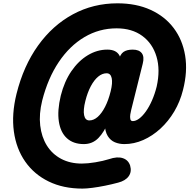

<svg xmlns="http://www.w3.org/2000/svg" viewBox="-20 -922 1148 1128"><path d="M472.5 -75.5Q411 -75.5 373.2 -109.8Q335.5 -144 325.8 -208Q316 -272 337 -360Q358 -443.5 399.5 -504Q441 -564.5 495.8 -597.5Q550.5 -630.5 610.5 -630.5Q663 -630.5 681.8 -596Q700.5 -561.5 694.2 -499.2Q688 -437 665 -353.5Q643.5 -272.5 618.2 -209.8Q593 -147 558.2 -111.2Q523.5 -75.5 472.5 -75.5ZM505 -214.5Q530.5 -214.5 554 -235.2Q577.5 -256 597.2 -294.2Q617 -332.5 630 -385Q642.5 -435 636.2 -463.2Q630 -491.5 606.5 -491.5Q580.5 -491.5 556.8 -471.8Q533 -452 513.5 -415.5Q494 -379 481.5 -329Q468 -275.5 474.2 -245Q480.5 -214.5 505 -214.5ZM464.5 186Q351.5 186 266 144.2Q180.5 102.5 128 27.2Q75.5 -48 61.5 -149.5Q47.5 -251 77 -370.5Q118 -535 203.5 -654.2Q289 -773.5 408.5 -838Q528 -902.5 670 -902.5Q780.5 -902.5 864.5 -864.2Q948.5 -826 1000.5 -757Q1052.5 -688 1067.8 -595Q1083 -502 1055 -393Q1038 -325 1003.8 -267.2Q969.5 -209.5 922.8 -166.5Q876 -123.5 821.8 -99.5Q767.5 -75.5 710.5 -75.5Q680.5 -75.5 654.8 -86.2Q629 -97 613 -122.8Q597 -148.5 595.2 -194.2Q593.5 -240 611.5 -309.5L678 -569.5Q686 -603 705.5 -616.8Q725 -630.5 760 -630.5Q797 -630.5 813 -609.5Q829 -588.5 818.5 -547.5L751 -277Q748 -265.5 745.5 -249.8Q743 -234 745.8 -222.2Q748.5 -210.5 760 -210.5Q778 -210.5 798 -225.5Q818 -240.5 837.5 -268Q857 -295.5 873.2 -332.5Q889.5 -369.5 900.5 -413.5Q922.5 -512 899.5 -589.2Q876.5 -666.5 816 -711Q755.5 -755.5 665 -755.5Q563 -755.5 476 -704Q389 -652.5 325.2 -557.5Q261.5 -462.5 228 -331.5Q208.5 -252.5 216.2 -185Q224 -117.5 255.2 -67.2Q286.5 -17 339 11Q391.5 39 461 39Q495 39 540.2 31.5Q585.5 24 620.5 13Q668.5 -3.5 701 7Q733.5 17.5 744.5 50.5Q755 87 736 113.5Q717 140 674 151Q637 161 597.2 169Q557.5 177 522.5 181.5Q487.5 186 464.5 186Z"/></svg>

Font: Edu SA Hand
Style: Bold
Weight: 700
Designer: Tina and Corey Anderson, Eben Sorkin, Mirko Velimirovic
Foundry: Google for Education
Version: Version 2.000